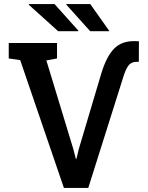

<svg xmlns="http://www.w3.org/2000/svg" viewBox="-20 -922 724 942"><path d="M293.5 0 79.1 -627 22.9 -635.3V-710.9H259.8V-635.3L207.5 -625.5L339.8 -190.4L352.1 -142.6H355L366.2 -189.5L478 -564.9Q502.9 -645.5 539.8 -683.3Q576.7 -721.2 640.1 -720.2L661.6 -719.7L661.1 -618.7H650.4Q627 -618.7 613.5 -604.2Q600.1 -589.8 588.4 -555.2L413.1 0ZM363.8 -769H265.1L121.1 -898.9L122.1 -901.9H247.6L364.7 -771.5ZM422.9 -901.9 517.1 -769H422.4L305.2 -899.4L306.2 -901.9Z"/></svg>

Font: Roboto Slab Medium
Style: Regular
Weight: 500
Designer: Google
Version: Version 2.001; ttfautohint (v1.8.3)